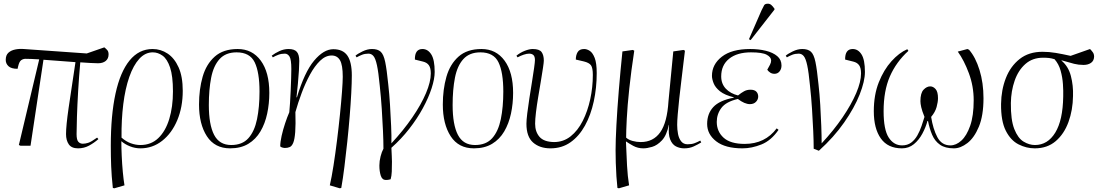

<svg xmlns="http://www.w3.org/2000/svg" viewBox="-20 -788 5967 1038"><path d="M402 14Q367 14 352 -7.5Q337 -29 337 -63Q337 -108 351 -205Q365 -302 388 -452Q345 -455 302 -458.5Q259 -462 215 -465L145 0H91L82 -4L192 -467Q144 -470 118 -470Q105 -470 94.5 -462.5Q84 -455 78 -429L75 -416Q41 -416 26 -430Q11 -444 11 -464Q11 -490 25.5 -503Q40 -516 62.5 -520.5Q85 -525 109 -523L449 -499L544 -532Q553 -525 560 -517Q567 -509 567 -494Q567 -471 551.5 -458.5Q536 -446 510 -446Q494 -446 469.5 -447.5Q445 -449 414 -451Q407 -373 402.5 -296Q398 -219 396 -157.5Q394 -96 394 -63Q394 -32 403.5 -21.5Q413 -11 428 -11Q441 -11 457 -16Q473 -21 505 -44L512 -36Q488 -15 461 -0.5Q434 14 402 14Z M598 230 590 228Q583 163 581 110.5Q579 58 579 0Q579 -165 604.5 -282Q630 -399 680.5 -461Q731 -523 805 -523Q849 -523 886 -498.5Q923 -474 945.5 -424Q968 -374 968 -297Q968 -209 938.5 -138.5Q909 -68 857 -27Q805 14 739 14Q710 14 682.5 3Q655 -8 637 -24H636Q636 9 638 54Q640 99 644 142Q648 185 653 214ZM739 -4Q797 -4 836 -41.5Q875 -79 895 -144.5Q915 -210 915 -294Q915 -377 899.5 -423Q884 -469 859 -487Q834 -505 806 -505Q765 -505 733 -470Q701 -435 679 -372Q657 -309 646.5 -225Q636 -141 637 -44Q661 -23 687 -13.5Q713 -4 739 -4Z M1224 14Q1141 14 1098.5 -51.5Q1056 -117 1056 -223Q1056 -305 1075.5 -373Q1095 -441 1141 -482Q1187 -523 1265 -523Q1344 -523 1390 -460Q1436 -397 1436 -286Q1436 -228 1424.5 -174Q1413 -120 1388 -77.5Q1363 -35 1322.5 -10.5Q1282 14 1224 14ZM1230 -4Q1290 -4 1323 -41Q1356 -78 1369.5 -143.5Q1383 -209 1383 -293Q1383 -397 1357 -451Q1331 -505 1259 -505Q1200 -505 1167 -468.5Q1134 -432 1121.5 -367.5Q1109 -303 1109 -220Q1109 -114 1137.5 -59Q1166 -4 1230 -4Z M1817 230 1763 214Q1773 171 1783 107Q1793 43 1802 -29Q1811 -101 1818 -170Q1825 -239 1829 -293Q1833 -347 1833 -373Q1833 -437 1818 -462.5Q1803 -488 1773 -488Q1740 -488 1710.5 -459.5Q1681 -431 1656 -385Q1631 -339 1611 -285.5Q1591 -232 1577 -182Q1579 -114 1576 -74.5Q1573 -35 1565.5 -16.5Q1558 2 1546.5 7Q1535 12 1520 12Q1515 12 1506 9.5Q1497 7 1495 3Q1495 -20 1502.5 -53.5Q1510 -87 1521.5 -121.5Q1533 -156 1544 -181Q1546 -201 1548 -232Q1550 -263 1551.5 -298Q1553 -333 1554 -364.5Q1555 -396 1555 -415Q1555 -467 1545 -482.5Q1535 -498 1520 -498Q1501 -498 1485 -492Q1469 -486 1455 -478L1449 -487Q1467 -501 1491 -512Q1515 -523 1540 -523Q1572 -523 1585 -507.5Q1598 -492 1598 -458Q1598 -439 1596 -406Q1594 -373 1590.5 -335.5Q1587 -298 1583 -263L1585 -261Q1626 -398 1678 -460Q1730 -522 1782 -522Q1834 -522 1858 -487.5Q1882 -453 1882 -380Q1882 -342 1879 -284.5Q1876 -227 1870.5 -159.5Q1865 -92 1857.5 -21.5Q1850 49 1842 113.5Q1834 178 1825 228Z M2066 185Q2046 185 2038.5 161.5Q2031 138 2031 107Q2031 83 2037.5 57.5Q2044 32 2053 16Q2053 -25 2050.5 -80Q2048 -135 2044 -198Q2040 -261 2033 -325Q2026 -398 2018 -435Q2010 -472 1999 -485Q1988 -498 1972 -498Q1953 -498 1937.5 -492Q1922 -486 1908 -478L1902 -487Q1913 -497 1939.5 -510Q1966 -523 1991 -523Q2022 -523 2038 -508.5Q2054 -494 2062.5 -453Q2071 -412 2079 -332Q2085 -280 2088.5 -221Q2092 -162 2094.5 -107.5Q2097 -53 2096 -13Q2161 -83 2209 -153Q2257 -223 2283 -284.5Q2309 -346 2309 -391Q2309 -421 2298.5 -435.5Q2288 -450 2267 -455L2223 -466Q2222 -523 2264 -523Q2293 -523 2311.5 -494Q2330 -465 2330 -399Q2330 -362 2313.5 -311Q2297 -260 2266 -203Q2235 -146 2192 -91Q2149 -36 2096 11Q2097 36 2098 55Q2099 74 2099 86Q2099 117 2098 140Q2097 163 2092 181Q2082 184 2075.5 184.5Q2069 185 2066 185Z M2542 14Q2459 14 2416.5 -51.5Q2374 -117 2374 -223Q2374 -305 2393.5 -373Q2413 -441 2459 -482Q2505 -523 2583 -523Q2662 -523 2708 -460Q2754 -397 2754 -286Q2754 -228 2742.5 -174Q2731 -120 2706 -77.5Q2681 -35 2640.5 -10.5Q2600 14 2542 14ZM2548 -4Q2608 -4 2641 -41Q2674 -78 2687.5 -143.5Q2701 -209 2701 -293Q2701 -397 2675 -451Q2649 -505 2577 -505Q2518 -505 2485 -468.5Q2452 -432 2439.5 -367.5Q2427 -303 2427 -220Q2427 -114 2455.5 -59Q2484 -4 2548 -4Z M2956 14Q2898 14 2862 -17.5Q2826 -49 2826 -119Q2826 -138 2830.5 -175Q2835 -212 2842 -257Q2849 -302 2856 -345Q2863 -388 2867.5 -420.5Q2872 -453 2872 -463Q2872 -483 2863.5 -490.5Q2855 -498 2841 -498Q2828 -498 2811.5 -492.5Q2795 -487 2778 -478L2772 -487Q2793 -504 2817.5 -513.5Q2842 -523 2860 -523Q2896 -523 2908 -506.5Q2920 -490 2920 -460Q2920 -451 2915.5 -421Q2911 -391 2904 -349Q2897 -307 2889.5 -262.5Q2882 -218 2877.5 -180Q2873 -142 2873 -119Q2873 -76 2896.5 -48.5Q2920 -21 2975 -20Q3026 -20 3065 -51Q3104 -82 3130.5 -134.5Q3157 -187 3171 -251.5Q3185 -316 3185 -383Q3185 -421 3175 -435Q3165 -449 3136 -456L3093 -466Q3093 -490 3103 -506.5Q3113 -523 3138 -523Q3153 -523 3168.5 -513Q3184 -503 3195 -475Q3206 -447 3206 -393Q3206 -313 3190 -239.5Q3174 -166 3142.5 -109Q3111 -52 3064.5 -19Q3018 14 2956 14Z M3326 230 3318 228Q3315 202 3312.5 165.5Q3310 129 3309 91Q3308 53 3308 24Q3308 -28 3312.5 -112.5Q3317 -197 3325.5 -300.5Q3334 -404 3345 -510L3401 -518L3409 -514Q3392 -403 3382 -309Q3372 -215 3368.5 -146.5Q3365 -78 3365 -44Q3378 -32 3400 -26Q3422 -20 3444 -20Q3512 -20 3549.5 -73Q3587 -126 3594 -241L3620 -510L3675 -518L3683 -514Q3679 -483 3674 -439.5Q3669 -396 3663 -347.5Q3657 -299 3652 -253Q3647 -207 3644 -170Q3641 -133 3641 -113Q3641 -88 3645.5 -64Q3650 -40 3662.5 -24Q3675 -8 3697 -8Q3719 -8 3734 -13.5Q3749 -19 3766 -28L3771 -18Q3753 -7 3730.5 3.5Q3708 14 3679 14Q3655 14 3634.5 3.5Q3614 -7 3603 -34.5Q3592 -62 3597 -113H3596Q3584 -56 3558.5 -29Q3533 -2 3505.5 6Q3478 14 3458 14Q3428 14 3403.5 0.5Q3379 -13 3365 -23H3364Q3367 53 3370 108.5Q3373 164 3381 214Z M3994 14Q3901 14 3852 -24Q3803 -62 3803 -118Q3803 -173 3836 -209Q3869 -245 3947 -260V-262Q3898 -274 3872.5 -294.5Q3847 -315 3838 -338Q3829 -361 3829 -378Q3829 -440 3882.5 -481.5Q3936 -523 4036 -523Q4082 -523 4120.5 -513.5Q4159 -504 4182 -484.5Q4205 -465 4205 -434Q4205 -415 4194.5 -402Q4184 -389 4167 -389Q4154 -389 4144 -395.5Q4134 -402 4128 -411Q4137 -427 4143 -438.5Q4149 -450 4149 -461Q4149 -479 4125 -492Q4101 -505 4040 -505Q3965 -505 3922 -470.5Q3879 -436 3879 -375Q3879 -335 3904 -308.5Q3929 -282 3970 -272Q3987 -286 4002.5 -294.5Q4018 -303 4037 -303Q4059 -303 4069 -292.5Q4079 -282 4079 -266Q4079 -250 4067 -237.5Q4055 -225 4034 -225Q4006 -225 3969 -253Q3905 -238 3880 -204.5Q3855 -171 3855 -129Q3855 -77 3892 -43.5Q3929 -10 4006 -10Q4116 -10 4179 -94L4189 -86Q4149 -28 4096.5 -7Q4044 14 3994 14ZM4038 -571 4029 -576 4097 -732Q4106 -751 4111 -759.5Q4116 -768 4131 -768Q4142 -768 4150 -761Q4158 -754 4167 -741V-736Z M4407 27 4379 16Q4379 -25 4376.5 -80Q4374 -135 4370 -198Q4366 -261 4359 -325Q4352 -398 4344 -435Q4336 -472 4325 -485Q4314 -498 4298 -498Q4279 -498 4263.5 -492Q4248 -486 4234 -478L4228 -487Q4239 -497 4265.5 -510Q4292 -523 4317 -523Q4348 -523 4364 -508.5Q4380 -494 4388.5 -453Q4397 -412 4405 -332Q4411 -280 4414.5 -221Q4418 -162 4420 -107.5Q4422 -53 4422 -13Q4488 -84 4535.5 -154Q4583 -224 4609 -285Q4635 -346 4635 -391Q4635 -421 4624.5 -435.5Q4614 -450 4593 -455L4549 -466Q4548 -523 4590 -523Q4619 -523 4637.5 -494Q4656 -465 4656 -399Q4656 -349 4627.5 -277Q4599 -205 4543.5 -125.5Q4488 -46 4407 27Z M4856 14Q4780 14 4742 -39.5Q4704 -93 4704 -187Q4704 -275 4731 -343Q4758 -411 4799.5 -457Q4841 -503 4885 -522L4891 -513Q4825 -453 4791 -375Q4757 -297 4757 -187Q4757 -87 4784.5 -44.5Q4812 -2 4857 -2Q4886 -2 4906 -17Q4926 -32 4939.5 -56Q4953 -80 4962 -106.5Q4971 -133 4978 -156Q4965 -188 4960.5 -208Q4956 -228 4956 -241Q4956 -285 4973 -303Q4990 -321 5009 -321Q5025 -321 5038 -306.5Q5051 -292 5051 -257Q5051 -237 5043.5 -209.5Q5036 -182 5014 -156Q5024 -91 5047.5 -46.5Q5071 -2 5118 -2Q5149 -2 5177.5 -28Q5206 -54 5225 -108Q5244 -162 5244 -246Q5244 -322 5218 -392Q5192 -462 5158 -509L5210 -523L5219 -519Q5254 -479 5275.5 -409.5Q5297 -340 5297 -257Q5297 -163 5272 -103Q5247 -43 5210 -14.5Q5173 14 5137 14Q5090 14 5062 -5.5Q5034 -25 5019.5 -59Q5005 -93 4997 -134H4994Q4985 -100 4966.5 -65.5Q4948 -31 4920.5 -8.5Q4893 14 4856 14Z M5574 14Q5529 14 5486.5 -7.5Q5444 -29 5417.5 -81.5Q5391 -134 5392 -226Q5393 -302 5418 -366Q5443 -430 5492.5 -469Q5542 -508 5616 -508Q5652 -508 5687.5 -502Q5723 -496 5768 -486L5873 -523Q5883 -513 5889 -504Q5895 -495 5895 -481Q5894 -459 5878 -448Q5862 -437 5838 -437Q5811 -437 5787 -443Q5763 -449 5719 -462V-460Q5756 -429 5769.5 -377Q5783 -325 5781 -269Q5780 -193 5756.5 -128.5Q5733 -64 5687.5 -25Q5642 14 5574 14ZM5575 -4Q5644 -4 5685 -71Q5726 -138 5728 -266Q5729 -296 5726.5 -333Q5724 -370 5714 -406Q5704 -442 5681 -468Q5664 -473 5651 -474.5Q5638 -476 5619 -476Q5562 -476 5523.5 -442Q5485 -408 5465.5 -352Q5446 -296 5445 -231Q5444 -140 5463.5 -90.5Q5483 -41 5513.5 -22.5Q5544 -4 5575 -4Z"/></svg>

Font: Literata 72pt ExtraLight
Style: Italic
Weight: 200
Italic angle: -2°
Designer: Latin by Veronika Burian and Jose Scaglione. Greek by Irene Vlachou. Cyrillic by Vera Evstafieva
Foundry: TypeTogether
Version: Version 3.002